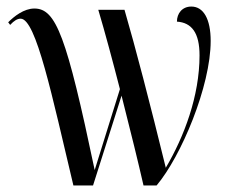

<svg xmlns="http://www.w3.org/2000/svg" viewBox="-20 -566 698 586"><path d="M204 0H264L351 -274C380 -160 402 -70 418 0H458C533 -89 623 -303 623 -441C623 -508 601 -546 564 -546C536 -546 520 -525 520 -500C565 -497 589 -466 589 -397C589 -273 542 -149 486 -54C438 -250 393 -423 360 -536H280C300 -469 325 -376 346 -294L269 -47C183 -456 151 -540 85 -540C53 -540 23 -516 5 -498L11 -490C23 -503 33 -509 43 -509C90 -509 139 -273 204 0Z"/></svg>

Font: Noto Serif Display ExtraCondensed
Style: Regular
Weight: 400
Width: 2
Designer: Monotype Design Team
Foundry: Monotype Imaging Inc.
Version: Version 2.009